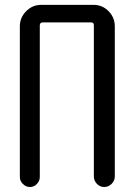

<svg xmlns="http://www.w3.org/2000/svg" viewBox="-20 -750 540 770"><path d="M59.6 -40V-644.5Q59.6 -679.7 85 -705.1Q110.4 -730.5 144.5 -730.5H355.5Q390.6 -730.5 415.5 -705.1Q440.4 -679.7 440.4 -644.5V-42Q440.4 -25.4 427.7 -12.7Q415 0 397.9 0Q380.9 0 368.7 -12.7Q356.4 -25.4 356.4 -42V-649.4Q356.4 -660.2 344.7 -660.2H151.4Q140.6 -660.2 139.6 -649.4V-40Q139.6 -24.4 127.9 -12.2Q116.2 0 100.1 0Q84 0 71.8 -12.2Q59.6 -24.4 59.6 -40Z"/></svg>

Font: Rounded-X Mgen+ 2m regular
Style: Regular
Weight: 400
Designer: [Source Han Sans]
Ryoko NISHIZUKA  (kana & ideographs); Paul D. Hunt (Latin, Greek & Cyrillic); Wenlong ZHANG  (bopomofo
Version: Version 1.059.20150602